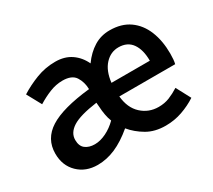

<svg xmlns="http://www.w3.org/2000/svg" viewBox="-103 -692 992 893"><g transform="rotate(-30 392.5 -245.5)"><path d="M198 12Q134 12 93 -28Q52 -68 52 -132Q52 -211 120.5 -254.5Q189 -298 338 -314Q337 -353 318.5 -381.5Q300 -410 250 -410Q215 -410 180.5 -396Q146 -382 114 -362L72 -439Q113 -465 162 -484Q211 -503 265 -503Q315 -503 350 -479Q385 -455 404 -414Q434 -456 472 -479.5Q510 -503 557 -503Q620 -503 662.5 -473Q705 -443 726.5 -390Q748 -337 748 -268Q748 -234 743 -214H443Q449 -150 487 -115Q525 -80 578 -80Q610 -80 636 -90.5Q662 -101 689 -118L730 -41Q695 -18 652.5 -3Q610 12 563 12Q505 12 463 -12.5Q421 -37 392 -72Q341 -29 293.5 -8.5Q246 12 198 12ZM234 -78Q263 -78 295 -93.5Q327 -109 354 -136Q347 -153 343 -175Q339 -197 338 -219L336 -242Q242 -229 203 -204Q164 -179 164 -141Q164 -108 183.5 -93Q203 -78 234 -78ZM443 -287H649Q649 -346 625 -380Q601 -414 553 -414Q511 -414 480.5 -381Q450 -348 443 -287Z"/></g></svg>

Font: Source Sans Pro SemiBold
Style: Regular
Weight: 600
Designer: Paul D. Hunt
Foundry: Adobe Systems Incorporated
Version: Version 2.045;hotconv 1.0.109;makeotfexe 2.5.65596